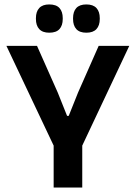

<svg xmlns="http://www.w3.org/2000/svg" viewBox="-20 -846 612 866"><path d="M228.5 -175.5 9 -639H147L240.5 -428.5L282.5 -323.5H290L332 -428.5L425 -639H563L344.5 -175.5ZM222 0V-294.5H351V0ZM202 -698.5Q172 -698.5 157 -714.8Q142 -731 142 -760.5V-764Q142 -793.5 157 -809.8Q172 -826 202 -826Q233.5 -826 248.2 -809.8Q263 -793.5 263 -764V-760.5Q263 -731 248.2 -714.8Q233.5 -698.5 202 -698.5ZM369.5 -698.5Q339 -698.5 324.2 -714.8Q309.5 -731 309.5 -760.5V-764Q309.5 -793.5 324.2 -809.8Q339 -826 369.5 -826Q400 -826 415 -809.8Q430 -793.5 430 -764V-760.5Q430 -731 415 -714.8Q400 -698.5 369.5 -698.5Z"/></svg>

Font: Anek Latin SemiBold
Style: Regular
Weight: 600
Designer: Yesha Goshar
Foundry: Ek Type
Version: Version 1.003